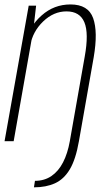

<svg xmlns="http://www.w3.org/2000/svg" viewBox="-33 -620 476 843"><path d="M116 202.5Q169 202.5 208.2 184.8Q247.5 167 273.5 123.5Q299.5 80 313.5 0H273.5Q264 53.5 244 92.5Q224 131.5 193 152.8Q162 174 120.5 174ZM-13 0H27L113.5 -490L125.5 -595H93ZM273.5 0H313.5L378.5 -369Q397.5 -480 376 -540.2Q354.5 -600.5 276.5 -600.5Q204 -600.5 149.8 -552.2Q95.5 -504 85 -444L100 -421Q110.5 -481.5 156.5 -525.8Q202.5 -570 259 -570Q317.5 -570 337.5 -522Q357.5 -474 339 -371.5Z"/></svg>

Font: Anybody SemiCondensed ExtraLight
Style: Italic
Weight: 250
Width: 4
Italic angle: -10°
Version: Version 1.113;gftools[0.9.25]